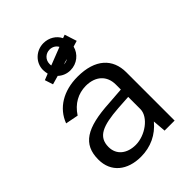

<svg xmlns="http://www.w3.org/2000/svg" viewBox="-225 -893 1015 1015"><g transform="rotate(-45 283.0 -385.0)"><path d="M166 -590 215 -604C233 -587 257 -577 284 -577C333 -577 373 -610 384 -654L417 -664L395 -732L376 -725C360 -758 325 -780 284 -780C228 -780 182 -736 182 -681C182 -670 184 -660 186 -650L151 -636ZM229 -679C229 -711 254 -733 283 -733C303 -733 321 -723 330 -706L230 -667C229 -671 229 -675 229 -679ZM283 -624H281L312 -633C304 -627 294 -624 283 -624ZM286 -527C180 -527 100 -478 69 -395L141 -381C177 -436 226 -461 282 -462C355 -462 400 -421 400 -354V-317L305 -310C128 -300 54 -254 54 -139C54 -45 123 10 224 10C298 10 359 -20 404 -74L410 0H485V-361C485 -462 418 -527 286 -527ZM400 -170C399 -111 320 -54 249 -54C185 -54 139 -89 139 -148C139 -225 198 -248 321 -257L400 -262Z"/></g></svg>

Font: United Sans
Style: Regular
Weight: 400
Designer: Pablo Impallari, Rodrigo Fuenzalida (Modified by Dan O. Williams)
Version: Version 1.000;PS 001.000;hotconv 1.0.88;makeotf.lib2.5.64775